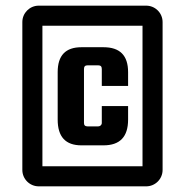

<svg xmlns="http://www.w3.org/2000/svg" viewBox="-20 -659 651 679"><path d="M497 0C529 0 555 -26 555 -58V-581C555 -613 529 -639 497 -639H117C85 -639 59 -613 59 -581V-58C59 -26 85 0 117 0ZM484 -568V-71H130V-568ZM433 -404C433 -463 404 -492 346 -492H268C212 -492 184 -463 184 -404V-236C184 -175 212 -145 268 -145H346C404 -145 433 -175 433 -236V-284H340V-224C340 -217 334 -212 327 -212H290C281 -212 277 -216 277 -224V-415C277 -424 281 -428 290 -428H327C336 -428 340 -424 340 -415V-355H433Z"/></svg>

Font: sklik
Style: Regular
Weight: 400
Designer: Joe Prince
Foundry: Joe Prince
Version: Version 1.001